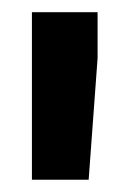

<svg xmlns="http://www.w3.org/2000/svg" viewBox="-20 -770 209 314"><path d="M139.6 -674.8 125 -476.1H32.2V-750H139.6Z"/></svg>

Font: Robert Sans Black
Style: Regular
Weight: 900
Designer: Christian Robertson (extended by Adam Twardoch)
Foundry: Google
Version: Version 12.135;April 2, 2019;FontCreator 11.5.0.2425 64-bit;